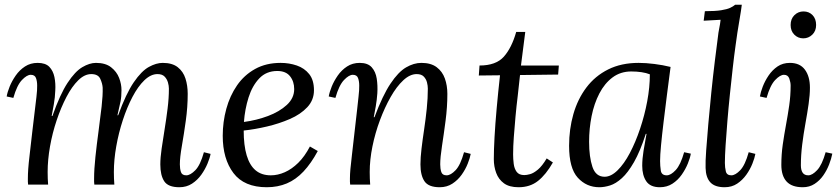

<svg xmlns="http://www.w3.org/2000/svg" viewBox="-20 -775 3527 806"><path d="M733 11Q686 11 669.5 -14Q653 -39 653 -85Q653 -113 658.5 -151Q664 -189 671 -232Q678 -275 683.5 -319Q689 -363 689 -403Q689 -415 685 -429Q681 -443 671 -453.5Q661 -464 641 -464Q613 -464 586 -438Q559 -412 536 -368Q513 -324 495.5 -270.5Q478 -217 468 -160.5Q458 -104 458 -53Q458 -38 458.5 -25.5Q459 -13 460 0H376Q375 -7 375 -12.5Q375 -18 375 -26Q375 -64 380.5 -116Q386 -168 393.5 -223Q401 -278 406.5 -327Q412 -376 411 -407Q410 -424 401 -444Q392 -464 363 -464Q335 -464 308.5 -438Q282 -412 259 -368Q236 -324 218 -270.5Q200 -217 190 -160.5Q180 -104 180 -53Q180 -38 180.5 -25.5Q181 -13 182 0H98Q97 -7 97 -12.5Q97 -18 97 -26Q97 -43 98.5 -65.5Q100 -88 104.5 -125.5Q109 -163 116 -226Q123 -285 127 -318Q131 -351 133 -368.5Q135 -386 135.5 -395.5Q136 -405 136 -416Q136 -434 131 -447.5Q126 -461 109 -461Q93 -461 72 -439Q51 -417 36 -364L8 -370Q11 -388 20.5 -411.5Q30 -435 46 -458Q62 -481 85 -496Q108 -511 138 -511Q171 -511 187 -494.5Q203 -478 208.5 -451.5Q214 -425 212 -394Q211 -366 206 -337.5Q201 -309 197 -288H200Q232 -379 263.5 -427Q295 -475 325.5 -493Q356 -511 383 -511Q423 -511 446.5 -492.5Q470 -474 480 -448Q490 -422 490 -397Q490 -369 486 -349Q482 -329 473 -291H476Q509 -382 541.5 -429.5Q574 -477 605 -494Q636 -511 663 -511Q703 -511 726 -493Q749 -475 758.5 -445.5Q768 -416 768 -381Q768 -326 760 -268.5Q752 -211 743.5 -162.5Q735 -114 735 -85Q735 -67 739.5 -53Q744 -39 762 -39Q779 -39 800 -60.5Q821 -82 836 -136L864 -129Q861 -112 851 -88Q841 -64 825 -41.5Q809 -19 786 -4Q763 11 733 11Z M1158 -511Q1194 -511 1226 -500Q1258 -489 1278 -464Q1298 -439 1298 -396Q1298 -355 1270 -325Q1242 -295 1197 -275.5Q1152 -256 1101 -244Q1050 -232 1003 -227Q1003 -165 1015.5 -123Q1028 -81 1053 -60Q1078 -39 1117 -39Q1146 -39 1175.5 -52Q1205 -65 1232 -91.5Q1259 -118 1281 -160L1314 -141Q1286 -89 1254 -55Q1222 -21 1184 -5Q1146 11 1100 11Q1005 11 960 -48.5Q915 -108 915 -205Q915 -263 930 -318Q945 -373 975 -416.5Q1005 -460 1051 -485.5Q1097 -511 1158 -511ZM1144 -477Q1098 -477 1068.5 -446Q1039 -415 1023.5 -366Q1008 -317 1004 -263Q1057 -270 1105 -288Q1153 -306 1184 -334.5Q1215 -363 1215 -401Q1215 -433 1197.5 -455Q1180 -477 1144 -477Z M1826 11Q1779 11 1762 -14Q1745 -39 1745 -85Q1745 -113 1749.5 -151Q1754 -189 1760.5 -232Q1767 -275 1771.5 -319Q1776 -363 1776 -403Q1776 -415 1772.5 -429Q1769 -443 1759 -453.5Q1749 -464 1729 -464Q1701 -464 1673 -438Q1645 -412 1620 -368Q1595 -324 1575 -270.5Q1555 -217 1543.5 -160.5Q1532 -104 1532 -53Q1532 -38 1532.5 -25.5Q1533 -13 1534 0H1450Q1449 -7 1449 -12.5Q1449 -18 1449 -26Q1449 -43 1451 -65.5Q1453 -88 1457.5 -125.5Q1462 -163 1469 -226Q1476 -285 1479.5 -318Q1483 -351 1485 -368.5Q1487 -386 1487.5 -395.5Q1488 -405 1488 -416Q1488 -434 1483 -447.5Q1478 -461 1461 -461Q1445 -461 1424 -439Q1403 -417 1388 -364L1360 -370Q1363 -388 1372.5 -411.5Q1382 -435 1398 -458Q1414 -481 1437 -496Q1460 -511 1490 -511Q1524 -511 1540.5 -492.5Q1557 -474 1561.5 -445Q1566 -416 1564 -383Q1562 -355 1557.5 -329Q1553 -303 1549 -283H1552Q1586 -374 1619 -423.5Q1652 -473 1684.5 -492Q1717 -511 1749 -511Q1789 -511 1813 -493Q1837 -475 1847.5 -445.5Q1858 -416 1858 -381Q1858 -326 1850.5 -268.5Q1843 -211 1835.5 -162.5Q1828 -114 1828 -85Q1828 -67 1832.5 -53Q1837 -39 1855 -39Q1872 -39 1892.5 -60.5Q1913 -82 1928 -136L1956 -129Q1953 -112 1943.5 -88Q1934 -64 1918 -41.5Q1902 -19 1879 -4Q1856 11 1826 11Z M2185 -641 2167 -500H2326L2323 -462L2163 -460Q2159 -418 2153.5 -373.5Q2148 -329 2144 -285Q2140 -241 2137 -200.5Q2134 -160 2134 -127Q2134 -108 2136.5 -87.5Q2139 -67 2149 -53.5Q2159 -40 2181 -40Q2191 -40 2205.5 -44Q2220 -48 2238 -63Q2256 -78 2275 -110L2301 -93Q2272 -42 2238.5 -15.5Q2205 11 2157 11Q2118 11 2095.5 -5.5Q2073 -22 2063 -49Q2053 -76 2053 -107Q2053 -145 2056 -199.5Q2059 -254 2065 -320.5Q2071 -387 2079 -459L1990 -458L1993 -500Q2062 -500 2095 -537Q2128 -574 2147 -641Z M2661 -511Q2691 -511 2727 -506.5Q2763 -502 2795 -494Q2787 -434 2779.5 -374.5Q2772 -315 2765.5 -261.5Q2759 -208 2755 -165.5Q2751 -123 2751 -99Q2751 -79 2754 -59Q2757 -39 2779 -39Q2796 -39 2816.5 -61Q2837 -83 2852 -136L2880 -130Q2877 -112 2867.5 -88.5Q2858 -65 2842 -42Q2826 -19 2803 -4Q2780 11 2750 11Q2710 11 2693 -14Q2676 -39 2676 -79Q2676 -108 2681.5 -142Q2687 -176 2694 -213H2691Q2667 -139 2641.5 -94.5Q2616 -50 2590.5 -27Q2565 -4 2541 3.5Q2517 11 2496 11Q2442 11 2405.5 -29Q2369 -69 2369 -163Q2369 -233 2387 -296Q2405 -359 2441.5 -407.5Q2478 -456 2533 -483.5Q2588 -511 2661 -511ZM2630 -475Q2585 -475 2551.5 -450Q2518 -425 2496 -382.5Q2474 -340 2463.5 -287.5Q2453 -235 2453 -180Q2453 -116 2467 -74.5Q2481 -33 2518 -33Q2545 -33 2572.5 -60Q2600 -87 2624 -132.5Q2648 -178 2667 -234.5Q2686 -291 2697 -350Q2708 -409 2708 -463Q2693 -469 2673 -472Q2653 -475 2630 -475Z M3094 -755Q3091 -730 3085.5 -699Q3080 -668 3075.5 -638Q3071 -608 3068 -585Q3062 -543 3056 -489.5Q3050 -436 3044 -378.5Q3038 -321 3033.5 -266Q3029 -211 3026 -165.5Q3023 -120 3023 -91Q3023 -72 3027 -55.5Q3031 -39 3050 -39Q3067 -39 3087.5 -60.5Q3108 -82 3123 -136L3151 -129Q3148 -112 3138.5 -88Q3129 -64 3113 -41.5Q3097 -19 3074.5 -4Q3052 11 3022 11Q2981 11 2962 -9.5Q2943 -30 2942 -70Q2941 -95 2944.5 -144Q2948 -193 2953.5 -255.5Q2959 -318 2966 -386.5Q2973 -455 2981 -520Q2989 -585 2996 -638Q3001 -665 3002.5 -673.5Q3004 -682 3005 -692Q2987 -691 2969.5 -690Q2952 -689 2934 -688L2939 -728Q2983 -728 3007.5 -732Q3032 -736 3045 -742Q3058 -748 3066 -755Z M3296 -511Q3338 -511 3359 -482.5Q3380 -454 3380 -407Q3380 -377 3374.5 -338.5Q3369 -300 3361 -256Q3353 -212 3347.5 -167.5Q3342 -123 3342 -81Q3342 -61 3349.5 -50Q3357 -39 3373 -39Q3390 -39 3410.5 -61Q3431 -83 3446 -136L3474 -130Q3470 -109 3460.5 -84.5Q3451 -60 3436 -38.5Q3421 -17 3399.5 -3Q3378 11 3350 11Q3304 11 3282 -13Q3260 -37 3260 -83Q3260 -127 3266 -168.5Q3272 -210 3279.5 -250.5Q3287 -291 3293 -332Q3299 -373 3299 -416Q3299 -429 3293.5 -445Q3288 -461 3271 -461Q3255 -461 3234 -439Q3213 -417 3198 -364L3170 -370Q3173 -388 3182 -411.5Q3191 -435 3206.5 -458Q3222 -481 3244 -496Q3266 -511 3296 -511ZM3353 -727Q3376 -727 3391 -711.5Q3406 -696 3406 -670Q3406 -645 3390 -629.5Q3374 -614 3352 -614Q3330 -614 3314.5 -629.5Q3299 -645 3299 -670Q3299 -696 3315 -711.5Q3331 -727 3353 -727Z"/></svg>

Font: Lora
Style: Italic
Weight: 400
Italic angle: -3°
Designer: Olga Karpushina, Alexei Vanyashin (Cyrillic)
Foundry: Cyreal
Version: Version 3.008